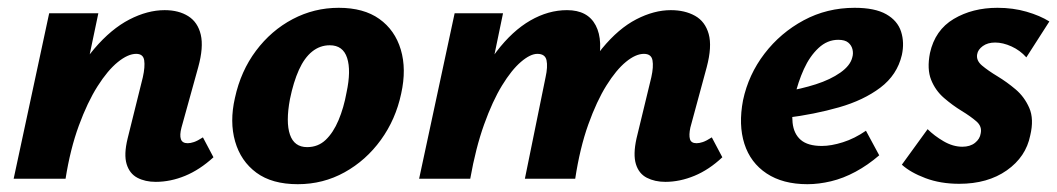

<svg xmlns="http://www.w3.org/2000/svg" viewBox="-20 -458 2709 492"><path d="M379 8Q352 8 332 -2.5Q312 -13 304.5 -37.5Q297 -62 307 -103L346 -260Q352 -287 349.5 -303.5Q347 -320 329 -320Q308 -320 282 -299Q256 -278 230 -237Q204 -196 182 -136Q160 -76 148 0H80Q105 -117 141.5 -199.5Q178 -282 221.5 -333Q265 -384 311.5 -408Q358 -432 402 -432Q438 -432 462.5 -416.5Q487 -401 494.5 -369Q502 -337 488 -286L445 -131Q440 -112 443.5 -101.5Q447 -91 461 -91Q468 -91 477 -94Q486 -97 500 -106L527 -55Q492 -23 454.5 -7.5Q417 8 379 8ZM15 0 106 -424H232L143 0Z M743 14Q677 14 637 -15.5Q597 -45 582.5 -95.5Q568 -146 582 -207Q597 -276 636 -328Q675 -380 730 -409Q785 -438 848 -438Q912 -438 952 -409.5Q992 -381 1007 -331Q1022 -281 1008 -218Q994 -152 956 -99.5Q918 -47 863 -16.5Q808 14 743 14ZM767 -81Q795 -81 814.5 -99.5Q834 -118 847.5 -150Q861 -182 868 -221Q880 -277 869.5 -309.5Q859 -342 825 -342Q800 -342 780 -326Q760 -310 746 -279Q732 -248 723 -204Q712 -145 723 -113Q734 -81 767 -81Z M1685 8Q1658 8 1637.5 -2.5Q1617 -13 1609.5 -37.5Q1602 -62 1611 -103L1649 -260Q1655 -287 1652 -303.5Q1649 -320 1630 -320Q1609 -320 1584 -299.5Q1559 -279 1534 -239Q1509 -199 1487.5 -139Q1466 -79 1454 0H1388Q1412 -118 1446.5 -200.5Q1481 -283 1523 -334Q1565 -385 1610.5 -408.5Q1656 -432 1699 -432Q1735 -432 1761 -417.5Q1787 -403 1796 -371Q1805 -339 1791 -286L1749 -131Q1745 -112 1748 -101.5Q1751 -91 1765 -91Q1772 -91 1781 -94Q1790 -97 1804 -106L1831 -55Q1797 -23 1759.5 -7.5Q1722 8 1685 8ZM1054 0 1145 -424H1269L1181 0ZM1124 0Q1146 -110 1179 -191.5Q1212 -273 1252.5 -326Q1293 -379 1339 -405.5Q1385 -432 1433 -432Q1486 -432 1506.5 -393Q1527 -354 1511 -286L1442 0H1325L1378 -260Q1384 -287 1380.5 -303.5Q1377 -320 1357 -320Q1339 -320 1315 -299.5Q1291 -279 1266.5 -239Q1242 -199 1220.5 -139Q1199 -79 1185 0Z M2049 14Q1986 14 1944.5 -13.5Q1903 -41 1887.5 -89.5Q1872 -138 1884 -201Q1898 -267 1939 -320.5Q1980 -374 2039.5 -406Q2099 -438 2170 -438Q2222 -438 2251 -421.5Q2280 -405 2289 -377Q2298 -349 2291 -317Q2279 -266 2236 -233.5Q2193 -201 2130 -183Q2067 -165 1995 -156L1990 -223Q2033 -230 2070.5 -242Q2108 -254 2133.5 -272Q2159 -290 2164 -311Q2167 -321 2164.5 -331.5Q2162 -342 2153.5 -349Q2145 -356 2128 -356Q2100 -356 2077.5 -335Q2055 -314 2040 -281Q2025 -248 2016 -209Q2008 -172 2011 -143.5Q2014 -115 2032 -99.5Q2050 -84 2086 -84Q2110 -84 2140 -93.5Q2170 -103 2199 -123L2233 -60Q2204 -35 2172.5 -18Q2141 -1 2109.5 6.5Q2078 14 2049 14Z M2438 13Q2390 13 2351.5 -1.5Q2313 -16 2291 -36L2357 -127Q2374 -110 2398 -96Q2422 -82 2446 -82Q2466 -82 2478.5 -92Q2491 -102 2493 -116Q2497 -134 2482 -147Q2467 -160 2444 -174Q2421 -188 2399 -207Q2377 -226 2366 -253.5Q2355 -281 2363 -322Q2376 -381 2424 -409.5Q2472 -438 2536 -438Q2576 -438 2610.5 -428Q2645 -418 2669 -403L2610 -311Q2594 -329 2572 -339Q2550 -349 2530 -349Q2511 -349 2498.5 -340Q2486 -331 2484 -319Q2481 -303 2496.5 -290Q2512 -277 2536 -262.5Q2560 -248 2582.5 -229Q2605 -210 2617.5 -181.5Q2630 -153 2620 -111Q2609 -56 2560 -21.5Q2511 13 2438 13Z"/></svg>

Font: Ysabeau Office ExtraBold
Style: Italic
Weight: 800
Italic angle: -12°
Designer: Christian Thalmann (Catharsis Fonts)
Version: Version 2.001;gftools[0.9.30]; featfreeze: tnum,lnum,ss02